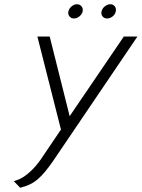

<svg xmlns="http://www.w3.org/2000/svg" viewBox="-20 -872 667 904"><path d="M342 -852Q329 -852 317 -842Q305 -832 302 -818Q299 -805 307 -795Q315 -785 328 -785Q342 -785 354 -795Q366 -805 369 -818Q372 -832 364 -842Q356 -852 342 -852ZM499 -852Q486 -852 473.5 -842Q461 -832 458 -818Q455 -804 463 -794.5Q471 -785 484 -785Q498 -785 510 -794.5Q522 -804 525 -818Q528 -832 520.5 -842Q513 -852 499 -852ZM563 -700 308 -325 214 -700H156L267 -262L173 -123Q166 -112 148 -90.5Q130 -69 104 -48.5Q78 -28 45 -19L75 12Q100 6 120 -3.5Q140 -13 157.5 -28Q175 -43 192 -63.5Q209 -84 228 -111L627 -700Z"/></svg>

Font: Advent Pro
Style: Italic
Weight: 400
Italic angle: -12°
Designer: VivaRado, Andreas Kalpakidis
Foundry: VivaRado, Andreas Kalpakidis
Version: Version 3.000